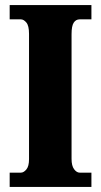

<svg xmlns="http://www.w3.org/2000/svg" viewBox="-20 -734 395 754"><path d="M18 0V-56H62Q73 -56 83.5 -68.5Q94 -81 94 -109V-601Q94 -633 83.5 -645.5Q73 -658 62 -658H18V-714H339V-658H293Q278 -658 269.5 -645Q261 -632 261 -600V-110Q261 -83 271 -69.5Q281 -56 293 -56H339V0Z"/></svg>

Font: Noto Serif ExtraCondensed Black
Style: Regular
Weight: 900
Width: 2
Designer: Monotype Design Team
Foundry: Monotype Imaging Inc.
Version: Version 2.015; ttfautohint (v1.8.4.7-5d5b)